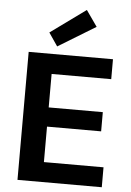

<svg xmlns="http://www.w3.org/2000/svg" viewBox="-62 -1001 715 1046"><g transform="rotate(5 295.5 -477.5)"><path d="M74 0V-700H535V-591H209V-408H505V-303H209V-109H535V0ZM226 -743 177 -815 370 -955 431 -868Z"/></g></svg>

Font: DM Sans 9pt
Style: Bold
Weight: 700
Designer: Colophon Foundry, Jonny Pinhorn
Foundry: Colophon Foundry
Version: Version 4.004;gftools[0.9.30]